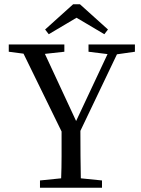

<svg xmlns="http://www.w3.org/2000/svg" viewBox="-20 -878 661 898"><path d="M21 -636V-670H281V-636L190 -626L336 -312L483 -625L394 -636V-670H611V-636L527 -624L356 -266Q356 -202 356.5 -149Q357 -96 358 -44L457 -34V0H167V-34L266 -44Q268 -94 268 -146.5Q268 -199 268 -263L90 -627ZM354 -858 485 -740 468 -718 338 -795 208 -718 191 -740 322 -858Z"/></svg>

Font: Source Serif 4 Subhead
Style: Regular
Weight: 400
Designer: Frank Grießhammer
Foundry: Adobe Systems Incorporated
Version: Version 4.004;hotconv 1.0.117;makeotfexe 2.5.65602